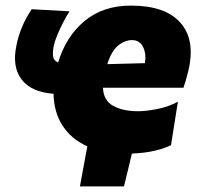

<svg xmlns="http://www.w3.org/2000/svg" viewBox="-20 -536 714 687"><path d="M266 131Q272.5 95.5 279.2 59Q286 22.5 292.5 -12.5Q235.5 -38 204.2 -85.8Q173 -133.5 171.5 -200.5Q91 -206.5 56.8 -252.2Q22.5 -298 39 -374Q44.5 -404 58 -437.2Q71.5 -470.5 93.5 -503L229 -495.5Q218 -479 206.2 -456.2Q194.5 -433.5 185.2 -411Q176 -388.5 172.5 -373Q167.5 -347.5 170.2 -333Q173 -318.5 188 -312.5Q216 -405.5 282.5 -460.8Q349 -516 448.5 -516Q572 -516 626 -454.2Q680 -392.5 654 -283Q645.5 -248 636.5 -222H348.5Q350 -177 384.5 -157.5Q419 -138 474 -138Q503.5 -138 544 -146.2Q584.5 -154.5 616.5 -172L592 -17Q573.5 -6.5 537 2.5Q500.5 11.5 452 13.5Q445 43 437.8 72.5Q430.5 102 423.5 131ZM452.5 -392.5Q426.5 -392.5 402.5 -372.8Q378.5 -353 364 -306.5L498.5 -310Q504 -343 492 -367.8Q480 -392.5 452.5 -392.5Z"/></svg>

Font: Commissioner ExtraBold
Style: Italic
Weight: 800
Italic angle: -12°
Designer: Kostas Bartsokas
Foundry: Kostas Bartsokas
Version: Version 1.000; ttfautohint (v1.8.3)